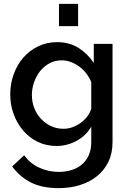

<svg xmlns="http://www.w3.org/2000/svg" viewBox="-20 -750 668 993"><path d="M272 5Q219 5 175 -16.5Q131 -38 99.5 -75Q68 -112 50.5 -160Q33 -208 33 -261Q33 -317 51 -366.5Q69 -416 101 -452.5Q133 -489 177.5 -510.5Q222 -532 276 -532Q339 -532 386.5 -502Q434 -472 465 -424V-523H562V-15Q562 42 541 86Q520 130 482.5 160.5Q445 191 394 207Q343 223 284 223Q197 223 139.5 193.5Q82 164 43 111L105 53Q135 95 182.5 117Q230 139 284 139Q318 139 348.5 130Q379 121 402 102Q425 83 438.5 54Q452 25 452 -15V-95Q424 -47 375 -21Q326 5 272 5ZM308 -84Q333 -84 356 -92.5Q379 -101 398.5 -115.5Q418 -130 432 -148.5Q446 -167 452 -188V-325Q442 -350 426 -370.5Q410 -391 389.5 -406Q369 -421 346 -429.5Q323 -438 300 -438Q264 -438 235.5 -422.5Q207 -407 187 -381.5Q167 -356 156 -324Q145 -292 145 -258Q145 -222 157.5 -190.5Q170 -159 192 -135.5Q214 -112 243.5 -98Q273 -84 308 -84ZM285 -615V-730H384V-615Z"/></svg>

Font: IngvarSans
Style: Regular
Weight: 600
Version: Version 3.000